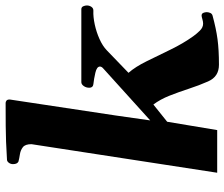

<svg xmlns="http://www.w3.org/2000/svg" viewBox="-78 -718 802 686"><g transform="rotate(-90 323.0 -375.0)"><path d="M253.4 -362.8 235.8 -239.3 420.4 -406.2Q428.2 -412.6 428.2 -418.9Q428.2 -430.2 406 -435.3Q383.8 -440.4 365.2 -442.4Q352.5 -443.8 352.5 -457Q352.5 -468.3 358.6 -476.8Q364.7 -485.4 372.6 -485.4H632.8Q640.6 -485.4 643.6 -478.5Q646.5 -471.7 646.5 -465.8Q646.5 -456.5 641.4 -449.2Q636.2 -441.9 627.4 -442.4Q606 -443.4 578.6 -437.5Q551.3 -431.6 526.4 -420.4Q501.5 -409.2 486.3 -394.5L405.8 -316.9Q427.2 -292.5 447.3 -251.7Q467.3 -210.9 489 -166.3Q510.7 -121.6 536.6 -85.4Q544.9 -73.7 556.4 -62Q567.9 -50.3 581.5 -50.3Q588.9 -50.3 597.7 -53Q606.4 -55.7 610.4 -55.7Q617.2 -55.7 619.9 -49.8Q622.6 -43.9 622.6 -37.1Q622.6 -31.7 619.9 -25.1Q617.2 -18.6 610.4 -16.6Q564 -3.9 525.9 1.2Q487.8 6.3 434.6 6.3Q413.6 6.3 398.7 -3.2Q383.8 -12.7 375 -32.7Q360.8 -64.9 349.1 -100.8Q337.4 -136.7 324.2 -170.2Q311 -203.6 292.5 -228L231 -178.7L201.2 0H48.8L150.9 -663.6Q150.9 -686 140.1 -694.3Q129.4 -702.6 115 -704.8Q100.6 -707 88.9 -710Q79.6 -714.4 79.6 -729.5Q79.6 -737.8 84.2 -744.1Q88.9 -750.5 94.7 -751Q164.6 -755.4 216.6 -755.6Q268.6 -755.9 298.3 -755.9Q302.2 -755.9 306.4 -752.9Q310.5 -750 310.5 -741.2Z"/></g></svg>

Font: Gelasio
Style: Bold Italic
Weight: 700
Italic angle: -8.5°
Designer: Eben Sorkin
Foundry: Eben Sorkin
Version: Version 1.008